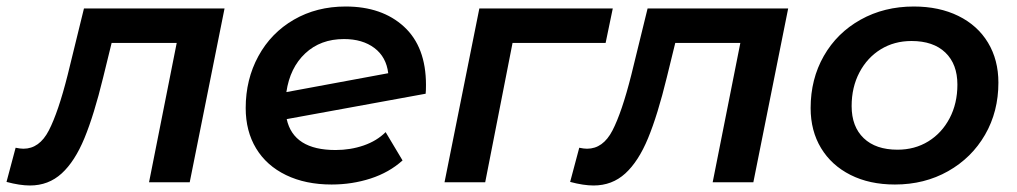

<svg xmlns="http://www.w3.org/2000/svg" viewBox="-68 -560 3126 590"><path d="M622 -534 515 0H390L475 -428H275L249 -322Q221 -207 191.5 -135.5Q162 -64 121.5 -27Q81 10 24 10Q-7 10 -48 -1L-20 -106Q-6 -103 4 -103Q53 -103 82 -159Q111 -215 140 -330L190 -534Z M1241 -299Q1241 -281 1240 -272L813 -194Q834 -99 963 -99Q1009 -99 1049.5 -113Q1090 -127 1117 -154L1169 -67Q1128 -30 1071 -11.5Q1014 7 951 7Q871 7 811 -22Q751 -51 719 -104Q687 -157 687 -228Q687 -316 726 -387.5Q765 -459 835 -499.5Q905 -540 994 -540Q1106 -540 1173.5 -478Q1241 -416 1241 -299ZM812 -277 1125 -335Q1119 -385 1082.5 -412.5Q1046 -440 989 -440Q917 -440 870 -396Q823 -352 812 -277Z M1793 -428H1507L1423 0H1298L1405 -534H1815Z M2354 -534 2247 0H2122L2207 -428H2007L1981 -322Q1953 -207 1923.5 -135.5Q1894 -64 1853.5 -27Q1813 10 1756 10Q1725 10 1684 -1L1712 -106Q1726 -103 1736 -103Q1785 -103 1814 -159Q1843 -215 1872 -330L1922 -534Z M2423 -228Q2423 -317 2463.5 -388Q2504 -459 2576.5 -499.5Q2649 -540 2740 -540Q2818 -540 2877 -511Q2936 -482 2968 -429Q3000 -376 3000 -306Q3000 -217 2959 -146Q2918 -75 2845.5 -34Q2773 7 2682 7Q2604 7 2545.5 -22.5Q2487 -52 2455 -105Q2423 -158 2423 -228ZM2874 -300Q2874 -363 2837 -398.5Q2800 -434 2733 -434Q2680 -434 2638.5 -408.5Q2597 -383 2573 -337.5Q2549 -292 2549 -234Q2549 -171 2586 -135.5Q2623 -100 2690 -100Q2743 -100 2784.5 -125.5Q2826 -151 2850 -196.5Q2874 -242 2874 -300Z"/></svg>

Font: Montserrat Alternates SemiBold
Style: Italic
Weight: 600
Italic angle: -11.3°
Designer: Julieta Ulanovsky
Foundry: Julieta Ulanovsky
Version: Version 7.200